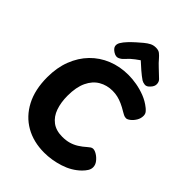

<svg xmlns="http://www.w3.org/2000/svg" viewBox="-298 -1186 1343 1343"><g transform="rotate(45 373.0 -514.5)"><path d="M676 -703Q682 -699 694.5 -685.5Q707 -672 707 -652Q707 -626 693.5 -603.5Q680 -581 662 -567Q644 -553 632 -553Q619 -553 607 -559Q595 -565 587 -570Q556 -589 530 -600.5Q504 -612 480 -617.5Q456 -623 430 -623Q374 -623 328.5 -596.5Q283 -570 257 -515Q231 -460 231 -376Q231 -310 249 -258Q267 -206 306.5 -176Q346 -146 408 -146Q445 -146 474.5 -154.5Q504 -163 530.5 -179.5Q557 -196 585 -221Q594 -229 602.5 -234.5Q611 -240 621 -240Q637 -240 658 -227Q679 -214 695.5 -193Q712 -172 712 -148Q712 -129 701 -111.5Q690 -94 673 -77Q621 -26 546 -2Q471 22 397 22Q291 22 210.5 -24Q130 -70 84.5 -157Q39 -244 39 -367Q39 -462 68.5 -538Q98 -614 150.5 -668Q203 -722 274.5 -751Q346 -780 430 -780Q469 -780 512 -772.5Q555 -765 597.5 -748.5Q640 -732 676 -703ZM329 -837Q317 -823 297 -814Q277 -805 251 -821Q226 -837 221.5 -854.5Q217 -872 228 -892Q241 -914 262.5 -936.5Q284 -959 307 -979.5Q330 -1000 347 -1014Q369 -1032 388 -1041.5Q407 -1051 431 -1051Q457 -1051 471.5 -1039Q486 -1027 499 -1012Q519 -988 543.5 -965.5Q568 -943 601 -911Q615 -898 616 -875.5Q617 -853 597 -832Q578 -810 559 -812Q540 -814 527 -822Q503 -838 471 -865.5Q439 -893 418 -913Q401 -901 386 -890Q371 -879 357.5 -866.5Q344 -854 329 -837Z"/></g></svg>

Font: Playpen Sans ExtraBold
Style: Regular
Weight: 800
Designer: Laura Meseguer, Veronika Burian, José Scaglione
Foundry: TypeTogether
Version: Version 1.001